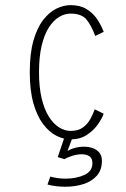

<svg xmlns="http://www.w3.org/2000/svg" viewBox="-20 -532 490 748"><path d="M384 -89Q377.5 -70.5 361 -47Q344.5 -23.5 318 -6.2Q291.5 11 255 11Q227.5 11 199.5 -3.2Q171.5 -17.5 148 -48.5Q124.5 -79.5 110.2 -129.5Q96 -179.5 96 -251Q96 -323.5 110.2 -373.5Q124.5 -423.5 148 -454Q171.5 -484.5 199.5 -498.2Q227.5 -512 255 -512Q291.5 -512 316.5 -497Q341.5 -482 357.8 -458.2Q374 -434.5 384 -408L351 -392Q336 -432.5 317 -455.8Q298 -479 255 -479Q232 -479 210 -465.8Q188 -452.5 170.2 -424.8Q152.5 -397 142.2 -353.8Q132 -310.5 132 -251Q132 -192 142.2 -149Q152.5 -106 170.2 -77.8Q188 -49.5 210 -35.8Q232 -22 255 -22Q284.5 -22 302.8 -35.2Q321 -48.5 331.8 -68Q342.5 -87.5 349 -106ZM232 0H264L231 88L205 80ZM231 88 242 57Q254 49 271.5 44.2Q289 39.5 307.5 39.5Q325.5 39.5 341.2 45Q357 50.5 367 62.5Q377 74.5 377 95Q377 130 357.5 152.2Q338 174.5 305.5 185Q273 195.5 234 195.5Q217 195.5 199.8 193.5Q182.5 191.5 165 187L176 156Q190.5 160 205.5 162Q220.5 164 234.5 164Q277.5 164 308.8 149.5Q340 135 340 104Q340 84 328 76.5Q316 69 299 69Q280.5 69 261 75.2Q241.5 81.5 231 88Z"/></svg>

Font: League Mono Thin Condensed
Style: Regular
Weight: 100
Width: 1
Designer: Tyler Finck
Foundry: The League of Moveable Type / Tyler Finck
Version: Version 2.300;RELEASE